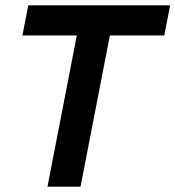

<svg xmlns="http://www.w3.org/2000/svg" viewBox="-20 -701 658 720"><path d="M268 -568H64L86 -681H618L596 -568H392L282 -1H158Z"/></svg>

Font: Teachers SemiBold
Style: Italic
Weight: 600
Designer: Alfredo Marco Pradil & Chank Diesel
Version: Version 0.009